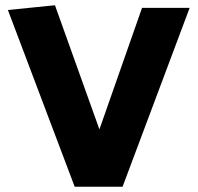

<svg xmlns="http://www.w3.org/2000/svg" viewBox="-20 -710 751 730"><path d="M189 -690 10 -672 264 0H446L701 -680H520L358 -218Z"/></svg>

Font: Catamaran Black
Style: Regular
Weight: 900
Designer: Pria Ravichandran
Version: Version 2.000